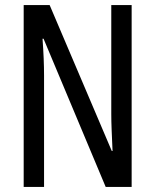

<svg xmlns="http://www.w3.org/2000/svg" viewBox="-20 -734 609 754"><path d="M497 0H395L151 -582H147Q153 -500 153 -438V0H73V-714H175L419 -141H422Q420 -185 418.5 -221.5Q417 -258 417 -286V-714H497Z"/></svg>

Font: Noto Sans Ethiopic ExtraCondensed
Style: Regular
Weight: 400
Width: 2
Designer: Monotype Design Team
Foundry: Monotype Imaging Inc.
Version: Version 2.102; ttfautohint (v1.8.4.7-5d5b)